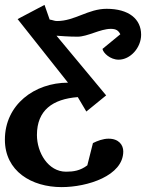

<svg xmlns="http://www.w3.org/2000/svg" viewBox="-35 -536 597 785"><path d="M399 -146 196 -390C213 -389 244 -386 282 -386C323 -386 375 -418 418 -418C440 -418 449 -411 457 -396L384 -336C387 -319 416 -292 450 -292C498 -292 542 -341 542 -394C542 -458 492 -500 401 -500C325 -500 271 -450 198 -450C187 -450 182 -454 168 -456L147 -516L37 -458L243 -198C106 -198 -15 -108 -15 35C-15 164 94 229 217 229C322 229 469 183 469 83C469 57 451 31 409 31C386 31 363 40 345 49L322 140C293 162 265 166 235 166C162 166 116 88 116 16C116 -85 180 -131 283 -139L318 -80Z"/></svg>

Font: Veleka
Style: Bold Italic
Weight: 700
Italic angle: -12°
Designer: Stefan Peev, Context Ltd, 2016; SIL International, 1997-2014.
Foundry: Stefan Peev, Context Ltd, 2016
Version: Version 5.000